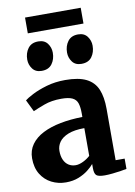

<svg xmlns="http://www.w3.org/2000/svg" viewBox="-103 -1027 774 1102"><g transform="rotate(-10 283.5 -476.0)"><path d="M190.5 11Q145.5 11 107 -8.5Q68.5 -28 45.2 -66Q22 -104 22 -158.5Q22 -204.5 46.8 -239Q71.5 -273.5 115.8 -296Q160 -318.5 219.2 -330Q278.5 -341.5 347.5 -342.5V-364.5Q347.5 -400.5 340 -423Q332.5 -445.5 310.5 -456Q288.5 -466.5 246.5 -466.5Q189 -466.5 146 -450.5Q103 -434.5 79 -423.5L45.5 -492.5Q58 -503 92.5 -521Q127 -539 177.2 -553.8Q227.5 -568.5 286.5 -568.5Q365 -568.5 409.8 -546Q454.5 -523.5 473.5 -478.5Q492.5 -433.5 492.5 -364.5V-65H545V-5Q533.5 -2.5 511 1Q488.5 4.5 462.8 7.2Q437 10 416.5 10Q380 10 368 -0.5Q356 -11 356 -42.5V-67Q343.5 -51.5 320.2 -33.2Q297 -15 264.5 -2Q232 11 190.5 11ZM262.5 -76.5Q282.5 -76.5 306.5 -88.2Q330.5 -100 347.5 -116V-277.5Q289.5 -277.5 253.2 -263Q217 -248.5 200.5 -225Q184 -201.5 184 -173.5Q184 -142.5 193.8 -121Q203.5 -99.5 221.2 -88Q239 -76.5 262.5 -76.5ZM164 -643.5Q129 -643.5 111 -667.5Q93 -691.5 93 -721.5Q93 -759.5 113 -786.5Q133 -813.5 172.5 -813.5H173.5Q209 -813.5 226.8 -789.5Q244.5 -765.5 244.5 -735.5Q244.5 -697.5 224.8 -670.5Q205 -643.5 165 -643.5ZM395.5 -643.5Q360.5 -643.5 342.8 -667.5Q325 -691.5 325 -721.5Q325 -759.5 345 -786.5Q365 -813.5 404.5 -813.5H405.5Q440.5 -813.5 458.5 -789.5Q476.5 -765.5 476.5 -735.5Q476.5 -697.5 456.8 -670.5Q437 -643.5 396.5 -643.5ZM447 -961.5V-869.5H122.5V-961.5Z"/></g></svg>

Font: Merriweather Light 18pt ExtraBold
Style: Regular
Weight: 800
Version: Version 2.100